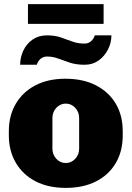

<svg xmlns="http://www.w3.org/2000/svg" viewBox="-20 -904 640 934"><path d="M300 10Q214 10 152 -22.5Q90 -55 56.5 -113Q23 -171 23 -245V-266Q23 -342 57 -399.5Q91 -457 152.5 -489Q214 -521 298 -521Q385 -521 447.5 -488.5Q510 -456 543.5 -399Q577 -342 577 -266V-245Q577 -168 543 -110.5Q509 -53 447 -21.5Q385 10 300 10ZM300 -111Q327 -111 346 -131.5Q365 -152 365 -181V-330Q365 -359 346 -379.5Q327 -400 300 -400Q273 -400 254 -379.5Q235 -359 235 -330V-181Q235 -152 254 -131.5Q273 -111 300 -111ZM116 -788V-884H484V-788ZM78 -589Q78 -625 93.5 -658Q109 -691 138.5 -711.5Q168 -732 208 -732Q247 -732 276 -722Q305 -712 331.5 -702Q358 -692 391 -692Q410 -692 423 -703.5Q436 -715 441 -732H522Q522 -696 505.5 -663.5Q489 -631 460 -610Q431 -589 392 -589Q351 -589 320.5 -599Q290 -609 263.5 -619Q237 -629 209 -629Q190 -629 177 -617.5Q164 -606 159 -589Z"/></svg>

Font: Chivo Mono Black
Style: Regular
Weight: 900
Designer: Hector Gatti
Foundry: Omnibus-Type
Version: Version 1.008